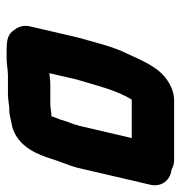

<svg xmlns="http://www.w3.org/2000/svg" viewBox="-3 -514 546 580"><g transform="rotate(90 270.0 -224.0)"><path d="M295 -103H235C226 -103 214 -102 201 -100L220 -182C238 -241 252 -303 281 -349H397L360 -190C357 -183 357 -179 356 -176L348 -155L341 -133L333 -112L332 -107C329 -106 325 -106 322 -106C313 -105 303 -103 295 -103ZM209 25H265C272 25 281 24 289 23L305 21H316C330 20 351 14 363 12C385 6 405 -7 422 -28C442 -52 454 -87 464 -119L472 -141C478 -158 481 -164 487 -186L538 -405C546 -439 524 -466 493 -469C484 -474 475 -477 464 -477H283C263 -477 242 -470 222 -456C184 -431 164 -383 142 -335C120 -291 108 -237 93 -185L60 -43C56 -27 58 -11 69 4C83 26 100 29 134 29H157C172 29 192 25 209 25Z"/></g></svg>

Font: Electronic
Style: SuThkIt
Weight: 900
Version: Version 1.011